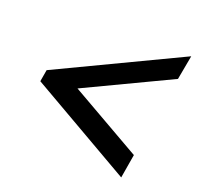

<svg xmlns="http://www.w3.org/2000/svg" viewBox="-106 -696 834 811"><g transform="rotate(20 310.5 -291.0)"><path d="M58 -265 67 -318 621 -582 601 -473 216 -290 536 -107 518 0Z"/></g></svg>

Font: Sarabun
Style: Bold Italic
Weight: 700
Italic angle: -10°
Designer: Suppakit Chalermlarp | Katatrad Co.,Ltd.
Foundry: Cadson Demak Co.,Ltd.
Version: Version 1.000; ttfautohint (v1.6)